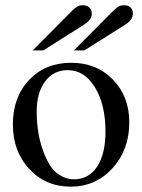

<svg xmlns="http://www.w3.org/2000/svg" viewBox="-20 -698 540 728"><path d="M250 -460Q346.2 -460 408.2 -396.2Q470.2 -332.5 470.2 -233.9Q470.2 -129.9 406.5 -60.1Q342.8 9.8 248 9.8Q153.3 9.8 91.1 -57.1Q28.8 -124 28.8 -226.1Q28.8 -329.6 90.3 -394.8Q151.9 -460 250 -460ZM236.8 -432.1Q183.1 -432.1 151.1 -389.4Q119.1 -346.7 119.1 -274.9Q119.1 -163.6 163.1 -82Q178.7 -52.2 204.6 -35.2Q230.5 -18.1 259.8 -18.1Q316.4 -18.1 348.1 -65.9Q379.9 -113.8 379.9 -199.2Q379.9 -302.2 339.8 -367.2Q299.8 -432.1 236.8 -432.1ZM299.8 -506.8H259.8L407.2 -654.8Q420.9 -668.5 429.7 -673.3Q438.5 -678.2 450.2 -678.2Q465.8 -678.2 474.9 -669.7Q483.9 -661.1 483.9 -646Q483.9 -622.6 454.1 -604ZM144 -506.8H104L251 -654.8Q264.6 -668.5 273.4 -673.3Q282.2 -678.2 293.9 -678.2Q309.6 -678.2 318.8 -669.7Q328.1 -661.1 328.1 -646Q328.1 -623 297.9 -604Z"/></svg>

Font: Accordance
Style: Regular
Weight: 400
Version: Version 1.1 (build May 11, 2018) Miklal Software Solutions, 